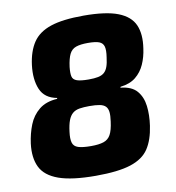

<svg xmlns="http://www.w3.org/2000/svg" viewBox="-81 -775 789 861"><g transform="rotate(-10 314.0 -344.5)"><path d="M356 -703Q458 -703 513 -681.5Q568 -660 586.5 -617.5Q605 -575 595 -511Q590 -473 575.5 -440.5Q561 -408 534.5 -386.5Q508 -365 465 -360L463 -356Q514 -351 537.5 -323.5Q561 -296 566 -254.5Q571 -213 564 -165Q555 -102 529 -62.5Q503 -23 446 -4.5Q389 14 287 14Q178 14 118 -7.5Q58 -29 37 -72Q16 -115 24 -179Q30 -224 45.5 -263Q61 -302 92.5 -327.5Q124 -353 175 -356L176 -360Q120 -370 101 -415Q82 -460 90 -525Q98 -587 124.5 -626.5Q151 -666 206 -684.5Q261 -703 356 -703ZM311 -299Q286 -299 267 -296Q248 -293 235.5 -282.5Q223 -272 215.5 -252.5Q208 -233 204 -200Q200 -170 205 -152Q210 -134 230 -127.5Q250 -121 289 -121Q324 -121 345.5 -128Q367 -135 378 -155Q389 -175 394 -214Q398 -241 396 -257.5Q394 -274 385 -283Q376 -292 358.5 -295.5Q341 -299 311 -299ZM354 -579Q320 -579 300 -572Q280 -565 270 -545Q260 -525 255 -487Q252 -459 255.5 -444Q259 -429 276.5 -423Q294 -417 330 -417Q356 -417 373 -420.5Q390 -424 400.5 -433Q411 -442 417 -458.5Q423 -475 426 -501Q431 -533 426.5 -549.5Q422 -566 405.5 -572.5Q389 -579 354 -579Z"/></g></svg>

Font: Exo 2 ExtraBold
Style: Italic
Weight: 800
Italic angle: -8°
Designer: Natanael Gama
Foundry: Natanael Gama
Version: Version 2.010